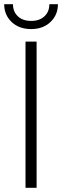

<svg xmlns="http://www.w3.org/2000/svg" viewBox="-47 -898 297 918"><path d="M-27 -878H15Q15 -842 38.5 -820Q62 -798 102 -798Q142 -798 165.5 -820Q189 -842 189 -878H230Q230 -827 194.5 -793Q159 -759 102 -759Q44 -759 8.5 -793Q-27 -827 -27 -878ZM75 -699H128V0H75Z"/></svg>

Font: Prompt ExtraLight
Style: Regular
Weight: 275
Designer: Katatrad Team
Foundry: CadsonDemak
Version: Version 1.001